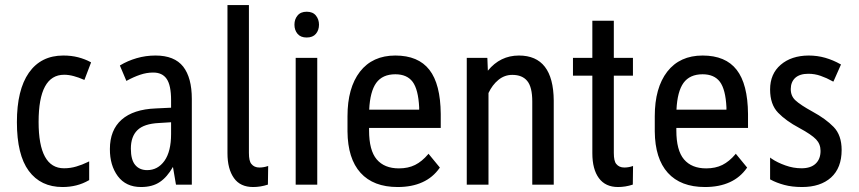

<svg xmlns="http://www.w3.org/2000/svg" viewBox="-20 -731 3399 760"><path d="M331.1 -17.1Q285.6 9.3 227.5 9.3Q141.1 9.3 93.8 -54.7Q46.9 -118.2 46.9 -247.6Q46.9 -375 94.2 -442.9Q142.1 -511.2 230.5 -511.2Q262.7 -511.2 289.6 -504.2Q316.4 -497.1 337.4 -485.8L340.3 -484.4L339.4 -481L315.4 -418L314 -414.6L310.5 -416Q292 -424.3 272 -429.7Q252.4 -435.1 233.9 -435.1Q132.8 -435.1 132.8 -248.5Q132.8 -64.9 233.4 -64.9Q258.8 -64.9 281.7 -71.8Q305.2 -78.6 327.1 -89.4L333 -92.3V-86.4V-20.5V-18.1Z M657.2 -200.7V-247.1L608.9 -244.1Q549.8 -241.2 523.9 -215.8Q498 -190.4 498 -142.6Q498 -98.6 515.1 -78.1Q532.2 -57.6 562.5 -57.6Q604.5 -57.6 630.9 -94.2Q657.2 -131.3 657.2 -200.7ZM595.7 -511.2Q670.4 -511.2 705.1 -467.3Q739.3 -423.3 739.3 -339.4V-2V0H737.8H678.2H676.8L676.3 -1.5L664.6 -70.3Q652.8 -49.8 640.1 -35.2Q627.4 -20.5 612.8 -10.7Q583.5 9.3 538.1 9.3Q478.5 9.3 446.3 -33.7Q414.6 -76.7 415 -141.1Q415 -216.3 461.4 -257.3Q507.8 -298.3 596.7 -301.8L657.2 -304.7V-334.5Q657.2 -393.6 639.6 -418.9Q622.1 -444.3 585.4 -443.8Q560.5 -443.8 534.7 -435.1Q508.8 -426.3 481.9 -411.6L480 -410.6L479.5 -412.6L455.1 -470.2L454.6 -471.7L456.1 -472.7Q484.9 -490.2 520.8 -500.7Q556.6 -511.2 595.7 -511.2Z M965.3 -502V-431.6V-125.5Q965.3 -93.3 975.1 -82Q986.3 -67.9 1006.8 -67.9Q1022.9 -67.9 1039.1 -73.2L1041.5 -74.2V-71.3L1040.5 -2V-0.5L1039.6 0Q1011.2 9.3 981.9 9.3Q931.2 9.3 906.2 -25.9Q880.4 -62 880.4 -124.5V-431.6V-502V-709V-710.9H881.8H963.9H965.3V-709Z M1242.7 -633.3Q1242.7 -611.8 1230.5 -597.2Q1218.3 -582.5 1193.8 -582.5Q1169.9 -582.5 1157.7 -597.2Q1145.5 -611.8 1145.5 -633.3Q1145.5 -654.8 1157.7 -669.4Q1169.9 -684.6 1194.1 -684.6Q1218.3 -684.6 1230.5 -669.4Q1242.7 -654.3 1242.7 -633.3ZM1235.8 0H1234.4H1152.3H1150.4V-2V-500V-502H1152.3H1234.4H1235.8V-500V-2Z M1639.2 -296.9V-306.2Q1635.7 -377 1613.3 -407.2Q1590.8 -437 1544.9 -437Q1494.1 -437 1469.2 -402.8Q1444.8 -368.7 1441.4 -296.9ZM1652.3 -9.8Q1610.8 9.3 1554.2 9.3Q1458 9.3 1407.2 -46.9Q1356.4 -103 1355.5 -210.9V-271Q1355.5 -383.3 1404.8 -447.3Q1454.6 -511.2 1544.9 -511.2Q1635.7 -511.2 1679.7 -454.6Q1723.6 -398.4 1724.6 -279.8V-226.6V-224.6H1722.7H1440.9V-214.8Q1440.9 -135.7 1471.2 -100.1Q1501.5 -64.5 1559.1 -64.5Q1595.7 -64.5 1623 -78.1Q1650.4 -91.8 1674.8 -120.6L1675.8 -122.6L1677.2 -121.1L1720.2 -68.8L1721.2 -67.9L1720.2 -66.4Q1693.4 -28.3 1652.3 -9.8Z M1908.7 -502 1909.2 -500 1911.1 -451.2Q1960 -511.2 2034.2 -511.2Q2170.4 -511.2 2171.9 -333V-2V0H2169.9H2088.4H2086.9V-2V-329.1Q2086.9 -386.7 2066.9 -410.6Q2047.4 -434.6 2007.8 -434.6Q1977.1 -434.6 1952.9 -414.8Q1928.7 -395 1913.6 -362.8V-2V0H1911.6H1829.6H1827.6V-2V-500V-502H1829.6H1907.2Z M2409.7 -502H2483.4H2485.4V-500V-433.6V-431.6H2483.4H2409.7V-125.5Q2409.7 -93.3 2419.4 -82Q2430.7 -67.9 2451.2 -67.9Q2467.3 -67.9 2483.4 -73.2L2485.8 -74.2V-71.3L2484.9 -2V-0.5L2483.9 0Q2455.6 9.3 2426.3 9.3Q2376.5 9.3 2350.6 -25.9Q2324.7 -61 2324.7 -124.5V-431.6H2250H2248V-433.6V-500V-502H2250H2324.7V-647V-648.9H2326.2H2408.2H2409.7V-647Z M2855.5 -296.9V-306.2Q2852.1 -377 2829.6 -407.2Q2807.1 -437 2761.2 -437Q2710.4 -437 2685.5 -402.8Q2661.1 -368.7 2657.7 -296.9ZM2868.7 -9.8Q2827.1 9.3 2770.5 9.3Q2674.3 9.3 2623.5 -46.9Q2572.8 -103 2571.8 -210.9V-271Q2571.8 -383.3 2621.1 -447.3Q2670.9 -511.2 2761.2 -511.2Q2852.1 -511.2 2896 -454.6Q2939.9 -398.4 2940.9 -279.8V-226.6V-224.6H2939H2657.2V-214.8Q2657.2 -135.7 2687.5 -100.1Q2717.8 -64.5 2775.4 -64.5Q2812 -64.5 2839.4 -78.1Q2866.7 -91.8 2891.1 -120.6L2892.1 -122.6L2893.6 -121.1L2936.5 -68.8L2937.5 -67.9L2936.5 -66.4Q2909.7 -28.3 2868.7 -9.8Z M3279.8 -228.5Q3311.5 -195.8 3311.5 -137.2Q3311.5 -66.4 3269.5 -28.3Q3227.5 9.3 3154.8 9.3Q3115.2 9.3 3084.5 1Q3053.7 -7.3 3030.3 -20L3028.3 -21V-23.4V-100.1V-107.4L3034.2 -103Q3057.1 -87.4 3088.9 -76.2Q3120.1 -64.9 3152.8 -64.9Q3189.5 -64.9 3208.7 -83.3Q3228 -101.6 3228 -133.8Q3228 -160.6 3210.4 -179.2Q3192.4 -198.2 3143.6 -224.6Q3091.3 -252.4 3060.1 -284.7Q3028.3 -317.4 3028.3 -377Q3028.3 -438.5 3070.3 -474.6Q3112.3 -510.7 3180.7 -511.2Q3215.3 -511.2 3246.6 -502.2Q3277.8 -493.2 3306.2 -477.1L3309.1 -475.6L3307.6 -472.7L3280.3 -411.1L3278.3 -407.7L3274.9 -409.7Q3252.4 -422.4 3228.5 -430.7Q3205.1 -439 3179.7 -439Q3146 -439 3127.9 -422.9Q3110.4 -406.7 3110.1 -378.9Q3109.9 -351.1 3128.4 -334Q3147.5 -315.9 3196.3 -289.1Q3248.5 -260.7 3279.8 -228.5Z"/></svg>

Font: MAUL Condensed
Style: Condensed Regular
Weight: 400
Designer: MAUL
Version: Version 1.0; 2020; ttfautohint (v1.8.3)